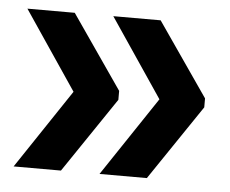

<svg xmlns="http://www.w3.org/2000/svg" viewBox="-38 -489 589 491"><g transform="rotate(5 256.0 -243.5)"><path d="M149.5 -245 13.5 -446.5H135L265.5 -257.5V-234.5L135 -41.5H13.5ZM370 -245 234 -446.5H355.5L486 -257.5V-234.5L355.5 -41.5H234Z"/></g></svg>

Font: Anek Odia SemiBold
Style: Regular
Weight: 600
Version: Version 1.003